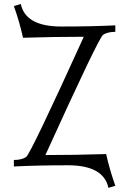

<svg xmlns="http://www.w3.org/2000/svg" viewBox="-20 -821 641 952"><path d="M517.6 110.4Q493.7 -1.5 316.9 -1.5Q166.5 -1.5 48.8 4.4V-27.8Q87.9 -27.8 109.6 -42.7Q131.3 -57.6 395.5 -638.7Q249.5 -638.7 94.2 -633.8Q76.2 -714.4 48.8 -791L83 -801.3Q106.9 -689.5 283.7 -689.5Q434.1 -689.5 551.8 -695.3V-663.1Q512.7 -663.1 491 -648.2Q469.2 -633.3 205.1 -52.2Q351.1 -52.2 506.3 -57.1Q524.4 23.4 551.8 100.1Z"/></svg>

Font: Almanac
Style: Regular
Weight: 400
Designer: Eden's Almanac
Version: Version 3.501;March 28, 2021;FontCreator 13.0.0.2683 64-bit